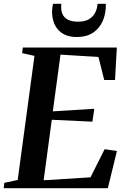

<svg xmlns="http://www.w3.org/2000/svg" viewBox="-32 -994 665 1014"><path d="M-12.5 0 -9 -28.5 61.5 -43.5 150 -699 85 -713.5 88.5 -743H585L575.5 -571.5H518.5L488 -693L287.5 -705.5L247 -406L466 -419.5L456 -351.5L241.5 -361.5L198.5 -42L446 -57.5L520.5 -206L585.5 -196.5L537.5 0ZM374 -798.5Q336 -798.5 310.5 -810.8Q285 -823 270 -842.8Q255 -862.5 248.8 -886.8Q242.5 -911 243 -935Q243.5 -947 244.8 -956.5Q246 -966 248 -974H292Q288.5 -943 297 -922Q305.5 -901 326.2 -890.2Q347 -879.5 381 -879.5Q416.5 -879.5 438.5 -893Q460.5 -906.5 471.2 -928.2Q482 -950 483 -974H527Q528 -922.5 510.5 -883Q493 -843.5 458.8 -821Q424.5 -798.5 374 -798.5Z"/></svg>

Font: Merriweather 96pt SemiBold
Style: Italic
Weight: 600
Italic angle: -7.8°
Version: Version 2.101